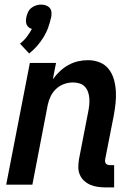

<svg xmlns="http://www.w3.org/2000/svg" viewBox="-20 -804 590 836"><path d="M440 12Q422 12 405 9.5Q388 7 373 0.5Q358 -6 346 -17Q334 -28 327.5 -43.5Q321 -59 321 -76Q321 -93 324 -111L364 -317Q367 -332 368.5 -346.5Q370 -361 369 -375.5Q368 -390 363.5 -403Q359 -416 350 -426Q341 -436 327 -440.5Q313 -445 298 -445Q279 -445 260 -438.5Q241 -432 225.5 -418Q210 -404 201 -385.5Q192 -367 188 -348L121 0H7L110 -530H224L210 -459Q224 -478 241 -494Q258 -510 278 -521Q298 -532 319.5 -537Q341 -542 363 -542Q390 -542 414 -532.5Q438 -523 453.5 -503Q469 -483 476 -458Q483 -433 484.5 -406.5Q486 -380 483 -353Q480 -326 475 -299L438 -111Q437 -106 437.5 -101Q438 -96 441 -92Q444 -88 449 -86.5Q454 -85 459 -85H477V12ZM107 -571 67 -614Q84 -627 96.5 -643.5Q109 -660 119 -678Q111 -680 105 -685Q99 -690 96 -697Q93 -704 93 -712.5Q93 -721 95 -730Q97 -740 102 -751Q107 -762 116.5 -769.5Q126 -777 137 -780.5Q148 -784 159 -784Q170 -784 180 -780.5Q190 -777 196.5 -769.5Q203 -762 204 -751Q205 -740 203 -730Q198 -708 190.5 -686Q183 -664 170.5 -643.5Q158 -623 142 -604.5Q126 -586 107 -571Z"/></svg>

Font: Lode Term
Style: Bold Italic
Weight: 700
Italic angle: -11°
Monospace: yes
Designer: Belleve Invis
Foundry: Belleve Invis
Version: Version 29.2.0